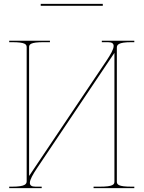

<svg xmlns="http://www.w3.org/2000/svg" viewBox="-20 -970 740 990"><path d="M510 -940V-950H190V-940ZM672.5 -760H505V-752.5H537C557.5 -752.5 566 -745.5 566 -733C566 -716 550.5 -689.5 529 -657L130 -62.5V-726.5C130 -741 136.5 -752.5 205 -752.5H237.5V-760H27.5V-752.5H42.5C111 -752.5 117.5 -741 117.5 -726.5V-36C117.5 -21.5 111 -7.5 42.5 -7.5H27.5V0H195V-7.5H163C142.5 -7.5 134 -14.5 134 -27C134 -44 149.5 -70.5 171 -103L570 -697.5V-33.5C570 -19 563.5 -7.5 495 -7.5H462.5V0H672.5V-7.5H657.5C589 -7.5 582.5 -19 582.5 -33.5V-724C582.5 -738.5 589 -752.5 657.5 -752.5H672.5Z"/></svg>

Font: ZnikomitSC
Style: Regular
Weight: 100
Designer: gluk
Foundry: gluk
Version: Version 0.55